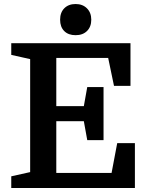

<svg xmlns="http://www.w3.org/2000/svg" viewBox="-20 -935 738 955"><path d="M495 -238H414L397 -332H260V-75H535L563 -223H651V0H36V-58L130 -79V-641L36 -662V-720H629V-508H547L518 -647H260V-407H397L414 -502H495ZM279 -837Q279 -873 300 -894Q321 -915 356 -915Q391 -915 412.5 -893.5Q434 -872 434 -837Q434 -802 413 -781Q392 -760 356 -760Q320 -760 299.5 -780.5Q279 -801 279 -837Z"/></svg>

Font: Domine
Style: Bold
Weight: 700
Designer: Pablo Impallari, Rodrigo Fuenzalida, Brenda Gallo
Foundry: Pablo Impallari, Rodrigo Fuenzalida, Brenda Gallo
Version: Version 2.000